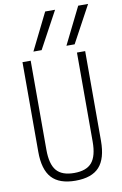

<svg xmlns="http://www.w3.org/2000/svg" viewBox="-107 -1059 716 1128"><g transform="rotate(-10 251.0 -495.0)"><path d="M383 -780H334L443 -1000H502ZM186 -780H137L246 -1000H305ZM250 10Q154 10 108.5 -39.5Q63 -89 63 -195V-730H112V-199Q112 -113 144.5 -74.5Q177 -36 250 -36Q323 -36 355.5 -74.5Q388 -113 388 -199V-730H437V-195Q437 -89 392 -39.5Q347 10 250 10Z"/></g></svg>

Font: M PLUS 1 Code Light
Style: Regular
Weight: 300
Designer: Coji Morishita
Foundry: UNDERFOREST DESIGN
Version: Version 1.002